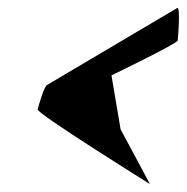

<svg xmlns="http://www.w3.org/2000/svg" viewBox="-20 -636 471 484"><path d="M75 -360C73 -350 348 -178 358 -172L284 -310L261 -446C265 -448 427 -526 428 -534C429 -542 435 -618 427 -616L99 -422C92 -420 77 -370 75 -360Z"/></svg>

Font: Ampere
Style: SCUltCndIta
Weight: 400
Version: Version 1